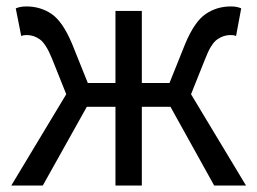

<svg xmlns="http://www.w3.org/2000/svg" viewBox="-20 -577 800 597"><path d="M15 0 186 -284 142 -394Q123 -441 104 -454.5Q85 -468 64 -468Q58 -468 54.5 -467.5Q51 -467 46 -465L29 -551Q43 -557 62 -557Q106 -557 140.5 -533.5Q175 -510 204 -441L253 -319H339V-543H421V-319H507L556 -441Q585 -510 619.5 -533.5Q654 -557 698 -557Q717 -557 730 -551L714 -465Q709 -467 705.5 -467.5Q702 -468 696 -468Q675 -468 655.5 -454.5Q636 -441 618 -394L574 -284L745 0H646L510 -245H421V0H339V-245H250L113 0Z"/></svg>

Font: Noto Sans KR
Style: Regular
Weight: 400
Designer: Ryoko NISHIZUKA  (kana, bopomofo & ideographs); Paul D. Hunt (Latin, Greek & Cyrillic); Sandoll Communications , Soo-you
Foundry: Adobe
Version: Version 2.004-H2;hotconv 1.0.118;makeotfexe 2.5.65603